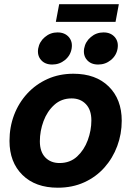

<svg xmlns="http://www.w3.org/2000/svg" viewBox="-20 -876 620 908"><path d="M253.4 11.7Q147.5 11.7 86.2 -48.6Q24.9 -108.9 24.9 -209.5Q24.9 -274.9 46.6 -332.3Q68.4 -389.6 108.9 -433.6Q149.4 -477.5 204.8 -502.4Q260.3 -527.3 327.1 -527.3Q433.1 -527.3 494.4 -466.8Q555.7 -406.2 555.7 -305.2Q555.7 -242.2 534.4 -185.1Q513.2 -127.9 473.6 -83.5Q434.1 -39.1 378.2 -13.7Q322.3 11.7 253.4 11.7ZM261.7 -105Q311 -105 344.5 -135.7Q377.9 -166.5 395 -212.9Q412.1 -259.3 412.1 -306.6Q412.1 -356.4 386.2 -383.5Q360.4 -410.6 318.8 -410.6Q270.5 -410.6 236.8 -380.1Q203.1 -349.6 185.8 -303Q168.5 -256.3 168.5 -208Q168.5 -158.2 194.1 -131.6Q219.7 -105 261.7 -105ZM542 -856 526.4 -772.5H244.1L259.8 -856ZM227.1 -570.8Q192.9 -570.8 174.1 -592.3Q155.3 -613.8 160.6 -646.5Q166.5 -679.2 192.4 -700.9Q218.3 -722.7 252 -722.7Q286.1 -722.7 305.2 -700.9Q324.2 -679.2 318.8 -646.5Q313.5 -613.8 287.4 -592.3Q261.2 -570.8 227.1 -570.8ZM444.3 -570.8Q410.2 -570.8 391.4 -592.3Q372.6 -613.8 377.9 -646.5Q383.8 -679.2 409.7 -700.9Q435.5 -722.7 469.7 -722.7Q503.4 -722.7 522.5 -700.9Q541.5 -679.2 536.1 -646.5Q530.8 -613.8 504.6 -592.3Q478.5 -570.8 444.3 -570.8Z"/></svg>

Font: Inter Display
Style: Bold Italic
Weight: 700
Italic angle: -9.39999°
Designer: Rasmus Andersson
Foundry: rsms
Version: Version 4.000;git-a52131595